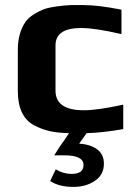

<svg xmlns="http://www.w3.org/2000/svg" viewBox="-20 -514 522 754"><path d="M177 197 199 151Q229 169 261 169Q308 169 308 134Q308 96 233 96H193L205 77Q209 71 215 61.5Q221 52 231 39L251 9Q207 8 175.5 1Q144 -6 114 -22Q50 -56 50 -157V-318Q50 -384 80 -428Q91 -444 112.5 -457.5Q134 -471 156 -479Q174 -485 204 -489Q234 -493 257 -494H310Q366 -494 457 -476V-380Q354 -404 299 -404Q198 -404 198 -336V-158Q198 -81 309 -81Q363 -81 464 -103V-7Q385 7 320 9L291 50Q335 53 361.5 72.5Q388 92 388 129Q388 172 353 196Q318 220 268 220Q212 220 177 197Z"/></svg>

Font: Play
Style: Bold
Weight: 700
Designer: Jonas Hecksher (Cyrillic expansion: Cyreal)
Foundry: Jonas Hecksher, Playtype, e-types AS
Version: Version 2.101; ttfautohint (v1.5.65-e2d9)